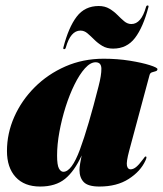

<svg xmlns="http://www.w3.org/2000/svg" viewBox="-20 -673 596 703"><path d="M453 -121Q442 -80 444.8 -66.5Q447.5 -53 458 -53Q468 -53 478.5 -61.5Q489 -70 504.5 -91Q509 -97 510.2 -98.5Q511.5 -100 513.5 -100Q519.5 -100 512.5 -85Q494.5 -45.5 451.2 -17.8Q408 10 344 10Q302.5 10 286.8 -6.2Q271 -22.5 271 -51Q271 -60 273.5 -74.8Q276 -89.5 279 -104Q252.5 -46 218 -18Q183.5 10 127 10Q69 10 37.2 -24.8Q5.5 -59.5 5.5 -120Q5.5 -184.5 32.2 -245Q59 -305.5 107 -353.5Q155 -401.5 219.5 -429.8Q284 -458 359.5 -458Q410 -458 455 -450.8Q500 -443.5 528.2 -434.5Q556.5 -425.5 556.5 -420Q556.5 -414 550 -412.2Q543.5 -410.5 536.5 -408.2Q529.5 -406 527.5 -398ZM189 -103.5Q189 -68.5 195.8 -56.2Q202.5 -44 212 -44Q242.5 -44 272.8 -125.8Q303 -207.5 341 -357.5Q351.5 -398 351.2 -421.5Q351 -445 330 -445Q311 -445 291 -422.8Q271 -400.5 252.8 -363.5Q234.5 -326.5 220.2 -281.5Q206 -236.5 197.5 -190.2Q189 -144 189 -103.5ZM394 -495Q371 -495 354.5 -505Q338 -515 325 -528Q312 -541 300.2 -551Q288.5 -561 274.5 -561Q238.5 -561 221 -499Q219.5 -493 215 -493Q210.5 -493 212 -499Q231 -573 260.8 -612Q290.5 -651 341.5 -651Q364 -651 380.8 -641Q397.5 -631 410.2 -618Q423 -605 435 -595Q447 -585 461 -585Q497 -585 514.5 -647Q516 -653 520.5 -653Q525 -653 523.5 -647Q504 -573 474.2 -534Q444.5 -495 394 -495Z"/></svg>

Font: Fraunces 144pt Black
Style: Italic
Weight: 900
Italic angle: -16°
Version: Version 1.000;[0bf87f6ff]